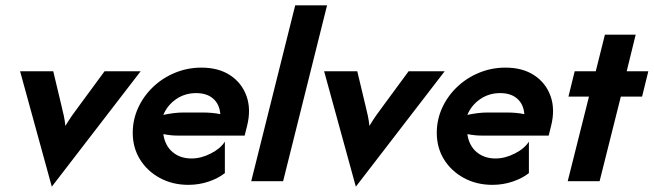

<svg xmlns="http://www.w3.org/2000/svg" viewBox="-20 -687 2478 728"><path d="M176.4 20.8 56.2 -416.7H181.9L213.9 -282.6Q218.1 -265.3 221.9 -248.3Q225.7 -231.2 227.8 -209.7Q241 -231.2 252.8 -248.3Q264.6 -265.3 277.8 -282.6L376.4 -416.7H513.2Z M694.4 13.9Q634 13.9 586.1 -12.2Q538.2 -38.2 510.8 -82.6Q483.3 -127.1 483.3 -183.3Q483.3 -233.3 503.8 -278.1Q524.3 -322.9 560.4 -357.3Q596.5 -391.7 643.8 -411.1Q691 -430.6 743.8 -430.6Q809 -430.6 853.1 -401.4Q897.2 -372.2 914.9 -322.2Q932.6 -272.2 916.7 -209L907.6 -172.9H653.5Q640.3 -172.9 627.1 -174.3Q613.9 -175.7 599.3 -178.5Q605.6 -134.7 634.4 -110.4Q663.2 -86.1 706.2 -86.1Q742.4 -86.1 779.2 -104.9Q816 -123.6 832.6 -150V-30.6Q806.9 -10.4 770.5 1.7Q734 13.9 694.4 13.9ZM599.3 -251.4Q641.7 -260.4 675 -260.4H748.6Q785.4 -260.4 815.3 -254.2Q812.5 -291.7 788.5 -312.8Q764.6 -334 723.6 -334Q681.2 -334 647.9 -311.1Q614.6 -288.2 599.3 -251.4Z M932.6 0 1099.3 -666.7H1220.1L1053.5 0Z M1329.2 20.8 1209 -416.7H1334.7L1366.7 -282.6Q1370.8 -265.3 1374.7 -248.3Q1378.5 -231.2 1380.6 -209.7Q1393.8 -231.2 1405.6 -248.3Q1417.4 -265.3 1430.6 -282.6L1529.2 -416.7H1666Z M1847.2 13.9Q1786.8 13.9 1738.9 -12.2Q1691 -38.2 1663.5 -82.6Q1636.1 -127.1 1636.1 -183.3Q1636.1 -233.3 1656.6 -278.1Q1677.1 -322.9 1713.2 -357.3Q1749.3 -391.7 1796.5 -411.1Q1843.8 -430.6 1896.5 -430.6Q1961.8 -430.6 2005.9 -401.4Q2050 -372.2 2067.7 -322.2Q2085.4 -272.2 2069.4 -209L2060.4 -172.9H1806.2Q1793.1 -172.9 1779.9 -174.3Q1766.7 -175.7 1752.1 -178.5Q1758.3 -134.7 1787.2 -110.4Q1816 -86.1 1859 -86.1Q1895.1 -86.1 1931.9 -104.9Q1968.8 -123.6 1985.4 -150V-30.6Q1959.7 -10.4 1923.3 1.7Q1886.8 13.9 1847.2 13.9ZM1752.1 -251.4Q1794.4 -260.4 1827.8 -260.4H1901.4Q1938.2 -260.4 1968.1 -254.2Q1965.3 -291.7 1941.3 -312.8Q1917.4 -334 1876.4 -334Q1834 -334 1800.7 -311.1Q1767.4 -288.2 1752.1 -251.4Z M2132.6 0 2213.2 -320.8H2135.4L2159 -416.7H2238.9L2273.6 -555.6H2390.3L2356.2 -416.7H2438.2L2414.6 -320.8H2334L2253.5 0Z"/></svg>

Font: Afacad
Style: Bold Italic
Weight: 700
Italic angle: -14°
Designer: Kristian Moeller
Foundry: Dicotype
Version: Version 1.000; ttfautohint (v1.8.4.7-5d5b)